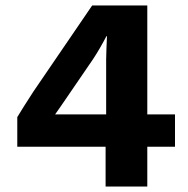

<svg xmlns="http://www.w3.org/2000/svg" viewBox="-20 -680 686 700"><path d="M365 0H517V-145H618V-263H517V-660H316L101 -345C75 -305 55 -273 43 -253V-145H365ZM181 -263 202 -293 319 -464C335 -488 354 -521 368 -548H370C369 -518 367 -489 367 -463V-263Z"/></svg>

Font: Work Sans
Style: Bold
Weight: 700
Designer: Wei Huang
Foundry: Wei Huang
Version: Version 2.012